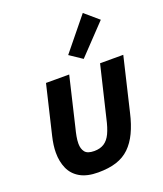

<svg xmlns="http://www.w3.org/2000/svg" viewBox="-148 -901 859 1011"><g transform="rotate(-20 281.0 -395.5)"><path d="M227 13Q165 13 126 -9.5Q87 -32 69.5 -71.5Q52 -111 52 -160Q52 -181 55 -203.5Q58 -226 64 -251L129 -524H259L194 -250Q188 -227 184 -205.5Q180 -184 180 -165Q180 -136 194 -118Q208 -100 246 -100Q279 -100 301.5 -114.5Q324 -129 338.5 -159.5Q353 -190 364 -240L432 -524H562L491 -225Q477 -164 455.5 -119Q434 -74 403.5 -44.5Q373 -15 330 -1Q287 13 227 13ZM359 -575 289 -622 437 -804 514 -738Z"/></g></svg>

Font: Ubuntu Sans
Style: Bold Italic
Weight: 700
Italic angle: -13.5°
Designer: Dalton Maag Ltd
Foundry: Dalton Maag Ltd
Version: Version 1.006